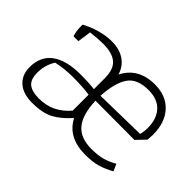

<svg xmlns="http://www.w3.org/2000/svg" viewBox="-89 -697 928 928"><g transform="rotate(45 375.0 -232.5)"><path d="M49 -104Q49 -179 100.5 -216.5Q152 -254 249 -254Q304 -254 344 -249V-322Q344 -384 314 -410Q284 -436 221 -436Q189 -436 137 -430L127 -360H94Q85 -386 85 -417V-431Q117 -449 159.5 -461.5Q202 -474 243 -474Q294 -474 329.5 -450.5Q365 -427 378 -383Q424 -474 537 -474Q613 -474 657.5 -426.5Q702 -379 702 -295Q702 -284 700 -260L656 -214L389 -215Q392 -124 428 -80Q464 -36 540 -36Q584 -36 614.5 -44.5Q645 -53 676 -71L692 -35Q656 -15 622 -5Q588 5 539 5Q420 5 375 -83Q333 -35 291 -13Q249 9 180 9Q117 9 83 -21.5Q49 -52 49 -104ZM655 -254Q661 -275 661 -301Q661 -362 628.5 -397.5Q596 -433 534 -433Q457 -433 426 -388Q395 -343 389 -249ZM345 -103V-212Q299 -219 231 -219Q171 -219 121 -207Q94 -164 94 -113Q94 -66 117 -47.5Q140 -29 187 -29Q238 -29 276 -48Q314 -67 345 -103Z"/></g></svg>

Font: Athiti Light
Style: Regular
Weight: 300
Designer: CadsonDemak Team
Foundry: CadsonDemak
Version: Version 1.033